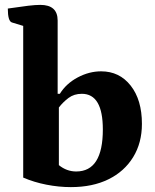

<svg xmlns="http://www.w3.org/2000/svg" viewBox="-20 -754 636 786"><path d="M270 12Q221 12 170 2Q119 -8 75 -27V-648L29 -662Q12 -667 12 -719Q66 -727 95.5 -730.5Q125 -734 145 -734Q216 -734 216 -670V-370H225Q251 -412 298 -437Q345 -462 394 -462Q469 -462 515 -403.5Q561 -345 561 -247Q561 -169 525 -110.5Q489 -52 424 -20Q359 12 270 12ZM292 -52Q401 -52 401 -224Q401 -370 315 -370Q283 -370 260.5 -353Q238 -336 221 -314V-78Q253 -52 292 -52Z"/></svg>

Font: Petrona ExtraBold
Style: Regular
Weight: 800
Designer: Ringo R. Seeber
Foundry: Ringo R. Seeber
Version: Version 2.001; ttfautohint (v1.8.3)